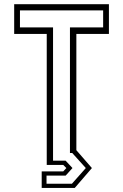

<svg xmlns="http://www.w3.org/2000/svg" viewBox="-20 -720 586 914"><path d="M178.5 174.5V96H281L296 80L281 65H202.5V-558.5H47.5V-700H498.5V-558.5H343.5V-5L417.5 80L336 174.5ZM201.5 154.5H322.5L388.5 80L324 8.5H313V-589.5H471V-670.5H75V-589.5H232.5V45H292.5L325 80L292.5 116H201.5Z"/></svg>

Font: Tourney Light
Style: Regular
Weight: 300
Version: Version 1.015